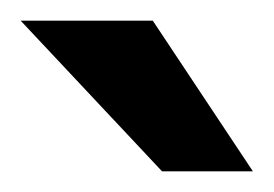

<svg xmlns="http://www.w3.org/2000/svg" viewBox="-20 -752 265 186"><path d="M225 -586 128 -732H0L137 -586Z"/></svg>

Font: Aspekta 500
Style: Regular
Weight: 500
Designer: Ivo Dolenc
Version: Version 2.100